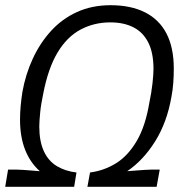

<svg xmlns="http://www.w3.org/2000/svg" viewBox="-21 -718 712 738"><path d="M-1 0 10 -66H44Q53 -66 68 -65Q83 -64 100.5 -62.5Q118 -61 132 -60Q95 -93 75.5 -142.5Q56 -192 56 -258Q56 -285 58.5 -311.5Q61 -338 65 -364Q77 -432 105 -492.5Q133 -553 175.5 -599.5Q218 -646 275.5 -672Q333 -698 404 -698Q482 -698 536.5 -670.5Q591 -643 619 -589Q647 -535 647 -454Q647 -426 645 -399Q643 -372 638 -346Q621 -248 575.5 -175Q530 -102 468 -60Q483 -61 501 -62.5Q519 -64 535 -65Q551 -66 559 -66H593L581 0H315L325 -55Q379 -62 425 -90.5Q471 -119 504.5 -176Q538 -233 553 -323Q557 -342 560 -360.5Q563 -379 565 -396.5Q567 -414 568 -428.5Q569 -443 569 -452Q569 -516 548.5 -555.5Q528 -595 491 -613.5Q454 -632 403 -632Q341 -632 289 -604.5Q237 -577 200.5 -516.5Q164 -456 145 -357Q141 -338 138 -320Q135 -302 133.5 -286Q132 -270 131 -256.5Q130 -243 130 -232Q130 -175 147.5 -137Q165 -99 197.5 -79.5Q230 -60 273 -55L264 0Z"/></svg>

Font: Archivo SemiCondensed Light
Style: Italic
Weight: 300
Width: 4
Italic angle: -10°
Designer: Hector Gatti
Foundry: Omnibus-Type
Version: Version 2.001